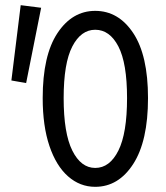

<svg xmlns="http://www.w3.org/2000/svg" viewBox="-20 -710 640 742"><path d="M348 12Q289 12 243 -28.5Q197 -69 171 -146Q145 -223 145 -331Q145 -496 202 -582Q259 -668 348 -668Q438 -668 495 -582Q552 -496 552 -331Q552 -165 495 -76.5Q438 12 348 12ZM348 -61Q404 -61 437.5 -128Q471 -195 471 -331Q471 -466 437.5 -530.5Q404 -595 348 -595Q293 -595 259.5 -530.5Q226 -466 226 -331Q226 -195 259.5 -128Q293 -61 348 -61ZM81 -389 24 -399 60 -690 139 -680Z"/></svg>

Font: SauceCodePro NFM
Style: Regular
Weight: 400
Monospace: yes
Designer: Paul D. Hunt, Teo Tuominen
Foundry: Adobe
Version: Version 2.042;hotconv 1.1.0;makeotfexe 2.6.0;Nerd Fonts 3.3.